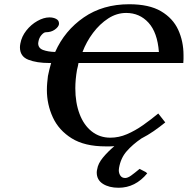

<svg xmlns="http://www.w3.org/2000/svg" viewBox="-20 -678 885 905"><path d="M667 133 674 139Q618 207 539 207Q494 207 465 188.5Q436 170 436 135Q436 131 436.5 127.5Q437 124 438 120Q442 93 465 65Q488 37 519 11Q509 12 499 12Q489 12 478 12Q379 12 318 -26Q257 -64 229 -125Q201 -186 201 -254Q201 -271 202.5 -287.5Q204 -304 206 -320Q209 -336 213 -351.5Q217 -367 221 -381H213Q153 -381 113.5 -396.5Q74 -412 74 -455Q74 -459 74.5 -463.5Q75 -468 76 -473Q82 -506 104 -534Q126 -562 156 -579Q186 -596 213 -596Q231 -596 244.5 -589Q258 -582 258 -568V-564Q256 -551 238.5 -538.5Q221 -526 196 -526Q187 -526 175.5 -513Q164 -500 161 -481Q160 -479 160 -474Q160 -451 183 -442.5Q206 -434 240 -433Q285 -534 375 -596Q465 -658 589 -658Q683 -658 739 -625Q795 -592 820 -537.5Q845 -483 845 -418Q845 -409 845 -400Q845 -391 844 -381H350Q349 -374 347 -365.5Q345 -357 343 -349Q339 -326 337 -304Q335 -282 335 -262Q335 -194 355 -141Q375 -88 412.5 -58.5Q450 -29 500 -29Q540 -29 578.5 -45.5Q617 -62 654 -88Q691 -114 726 -143L759 -101Q732 -79 704.5 -60Q677 -41 646 -25Q605 3 577 35Q549 67 541 114Q540 117 540 124Q540 139 547.5 150Q555 161 570 161Q582 161 598 149.5Q614 138 638 118ZM575 -617Q530 -617 490 -591Q450 -565 418.5 -523Q387 -481 369 -433H729Q722 -525 680 -571Q638 -617 575 -617Z"/></svg>

Font: Libertinus Serif SemiBold
Style: Italic
Weight: 600
Italic angle: -11.5°
Designer: Philipp H. Poll, Khaled Hosny
Foundry: Caleb Maclennan
Version: Version 7.051;RELEASE